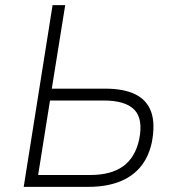

<svg xmlns="http://www.w3.org/2000/svg" viewBox="-20 -725 684 745"><path d="M72 0 184 -705H233L181 -381H389Q460 -381 505 -359Q550 -337 566.5 -291Q583 -245 569 -172Q556 -113 523 -75Q490 -37 439.5 -18.5Q389 0 324 0ZM128 -46H330Q411 -46 458 -80Q505 -114 520 -184Q536 -263 501.5 -299Q467 -335 382 -335H174Z"/></svg>

Font: Nunito Sans 7pt SemiCondensed ExtraLight
Style: Italic
Weight: 250
Width: 4
Italic angle: -9°
Designer: Vernon Adams
Foundry: Vernon Adams
Version: Version 3.101;gftools[0.9.27]